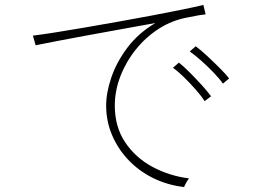

<svg xmlns="http://www.w3.org/2000/svg" viewBox="-20 -751 1040 776"><path d="M724 5Q656 -3 598.5 -31.5Q541 -60 498.5 -105Q456 -150 432.5 -206Q409 -262 409 -324Q409 -376 430 -438Q451 -500 495 -558.5Q539 -617 608 -658Q542 -646 470 -633Q398 -620 330 -607.5Q262 -595 207.5 -584.5Q153 -574 124 -568L113 -607Q146 -611 200.5 -619.5Q255 -628 321.5 -639.5Q388 -651 458.5 -663.5Q529 -676 595 -688.5Q661 -701 715 -712Q769 -723 802 -731L811 -693Q800 -692 782 -689Q764 -686 741 -681Q677 -670 623 -635.5Q569 -601 529 -551Q489 -501 466.5 -442.5Q444 -384 444 -324Q444 -239 485.5 -176.5Q527 -114 595.5 -77Q664 -40 744 -30Q739 -24 733 -13.5Q727 -3 724 5ZM881 -413Q867 -433 843 -458Q819 -483 793 -506Q767 -529 747 -543L771 -564Q789 -551 815.5 -526.5Q842 -502 867.5 -476.5Q893 -451 906 -434ZM807 -342Q794 -363 771 -389Q748 -415 723.5 -439Q699 -463 679 -477L703 -498Q721 -484 746.5 -458.5Q772 -433 796 -406.5Q820 -380 833 -362Z"/></svg>

Font: Zen Kaku Gothic New Light
Style: Regular
Weight: 300
Designer: Yoshimichi Ohira
Foundry: Positype
Version: Version 1.002